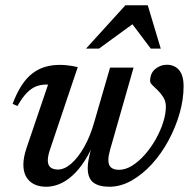

<svg xmlns="http://www.w3.org/2000/svg" viewBox="-20 -700 740 731"><path d="M399 -442.5H488.5L399.5 -131Q396 -118.5 394.2 -108.8Q392.5 -99 392.5 -91Q392.5 -71 403 -62.2Q413.5 -53.5 433 -53.5Q458 -53.5 483.5 -69.5Q509 -85.5 532 -111.8Q555 -138 573 -170Q591 -202 601.2 -234.2Q611.5 -266.5 611.5 -294Q611.5 -314 602.2 -329Q593 -344 581.2 -355.5Q569.5 -367 560.5 -375.5Q551.5 -384 551.5 -391.5Q551.5 -421 571 -437.2Q590.5 -453.5 615.5 -453.5Q635 -453.5 649.5 -444.2Q664 -435 671.5 -417Q679 -399 679 -371.5Q679 -321.5 663.8 -268.2Q648.5 -215 621.5 -165Q594.5 -115 558.5 -75.5Q522.5 -36 481 -12.5Q439.5 11 396 11Q356.5 11 335.2 -5.2Q314 -21.5 314 -60.5Q314 -73.5 316.8 -89.5Q319.5 -105.5 324.5 -124.5L340.5 -179L347 -178Q326.5 -125.5 303.2 -89.2Q280 -53 255.2 -31Q230.5 -9 205.5 1Q180.5 11 156.5 11Q115.5 11 92.2 -11Q69 -33 69 -73.5Q69 -100.5 80.5 -135L163 -378Q161 -378 159.2 -378Q157.5 -378 155.5 -378Q135 -378 117.2 -371Q99.5 -364 82.2 -346.5Q65 -329 46.5 -296.5L28 -304.5Q44 -347 63 -375.8Q82 -404.5 104.2 -421.2Q126.5 -438 152.2 -445.5Q178 -453 207.5 -453Q220.5 -453 232.2 -451.8Q244 -450.5 255 -448.8Q266 -447 276 -444.5L170 -129.5Q166 -117.5 164 -107.5Q162 -97.5 162 -89.5Q162 -71.5 172 -63Q182 -54.5 200.5 -54.5Q225.5 -54.5 251.5 -77.2Q277.5 -100 300.8 -141Q324 -182 339.5 -237.5ZM307.5 -515 457.5 -680H542.5L592 -515H554L476 -618.5H499L357 -515Z"/></svg>

Font: Newsreader 16pt Medium
Style: Italic
Weight: 500
Italic angle: -17°
Designer: Hugues Gentile
Foundry: Production Type
Version: Version 1.003